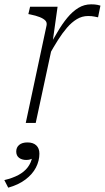

<svg xmlns="http://www.w3.org/2000/svg" viewBox="-56 -568 484 887"><path d="M63 0H109L189 -372L186 -366L210 -537H83L75 -503L85 -501Q110 -496 127.5 -489Q145 -482 153.5 -473Q162 -464 159 -450ZM408 -542Q406 -543 394.5 -545.5Q383 -548 365 -548Q333 -548 306 -531.5Q279 -515 255 -486Q231 -457 209 -419Q187 -381 162 -339L171 -314Q191 -350 211.5 -382.5Q232 -415 253.5 -440Q275 -465 299 -479.5Q323 -494 351 -494Q368 -494 379.5 -491.5Q391 -489 397 -488ZM-18 299 -36 264Q2 255 29 240.5Q56 226 72 205Q88 184 93 157Q94 154 96 152.5Q98 151 101 151.5Q104 152 106 155Q98 163 88 167Q78 171 66 171Q45 171 32 161Q19 151 19 132Q19 113 32.5 101.5Q46 90 71 90Q97 90 111.5 103.5Q126 117 126 142Q126 175 110 206Q94 237 61.5 261.5Q29 286 -18 299Z"/></svg>

Font: Roboto Serif Thin
Style: Italic
Weight: 250
Italic angle: -10°
Version: Version 1.007